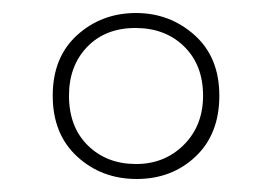

<svg xmlns="http://www.w3.org/2000/svg" viewBox="-20 -743 419 295"><path d="M190 -468Q136 -468 98.5 -502.5Q61 -537 61 -596Q61 -655 98.5 -689Q136 -723 189 -723Q241 -723 279 -689Q317 -655 317 -596Q317 -537 280.5 -502.5Q244 -468 190 -468ZM189 -491Q233 -491 262.5 -520.5Q292 -550 292 -596Q292 -643 263 -671.5Q234 -700 188 -700Q142 -700 114 -671Q86 -642 86 -596Q86 -548 115 -519.5Q144 -491 189 -491Z"/></svg>

Font: Noto Sans Myanmar Condensed Thin
Style: Regular
Weight: 100
Width: 3
Designer: Monotype Design Team
Foundry: Monotype Imaging Inc.
Version: Version 2.107; ttfautohint (v1.8.4.7-5d5b)